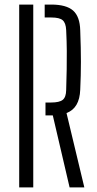

<svg xmlns="http://www.w3.org/2000/svg" viewBox="-20 -820 423 840"><path d="M284.5 0 211 -315H179V-371.5H203Q240 -371.5 254.5 -383.2Q269 -395 269.5 -426Q271 -476.5 271.8 -516.8Q272.5 -557 272.2 -597.5Q272 -638 269.5 -688.5Q268 -719.5 254.2 -731.5Q240.5 -743.5 204 -743.5H175.5V-800H204Q270 -800 299.8 -773.8Q329.5 -747.5 331 -687Q334 -609 334 -549.5Q334 -490 331 -427.5Q328 -346.5 271 -325.5L349 0ZM64 0V-800H125.5V0Z"/></svg>

Font: Big Shoulders Stencil Text Light
Style: Regular
Weight: 300
Designer: Patric King
Foundry: XO Type Co
Version: Version 1.000